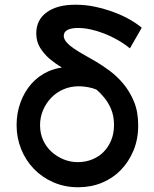

<svg xmlns="http://www.w3.org/2000/svg" viewBox="-20 -782 649 810"><path d="M310 8Q253 8 205 -13Q157 -34 122.5 -70Q88 -106 69 -153.5Q50 -201 50 -254Q50 -305 66.5 -350Q83 -395 112.5 -428.5Q142 -462 184 -481Q211 -493 241 -497Q213 -514 189 -534Q165 -555 149 -581Q133 -607 133 -641Q133 -698 177 -730Q221 -762 296 -762Q299 -762 301 -762Q343 -762 383.5 -753Q424 -744 460.5 -730.5Q497 -717 527.5 -699.5Q558 -682 578 -665L528 -578Q505 -597 477 -613Q449 -629 419.5 -640.5Q390 -652 362 -658Q334 -664 309 -664Q280 -664 264.5 -655.5Q249 -647 249 -631Q249 -617 261.5 -603Q274 -589 293.5 -576Q313 -563 337 -549.5Q361 -536 385 -522Q412 -506 442.5 -483.5Q473 -461 500 -429Q527 -397 545 -354Q563 -311 563 -253Q563 -194 543 -146.5Q523 -99 489.5 -64.5Q456 -30 410 -11Q364 8 310 8ZM413 -378Q401 -392 387 -404Q379 -407 370 -410Q340 -418 312 -418Q278 -418 248.5 -405.5Q219 -393 197 -370.5Q175 -348 162 -318Q149 -288 149 -254Q149 -219 162 -190.5Q175 -162 197 -142Q219 -122 247.5 -110Q276 -98 308 -98Q340 -98 368 -109Q396 -120 416.5 -140.5Q437 -161 449 -190Q461 -219 461 -255Q461 -293 448 -323.5Q435 -354 413 -378Z"/></svg>

Font: Rising Sun SemiBold
Style: Regular
Weight: 600
Designer: Matt McInerney, Pablo Impallari, Rodrigo Fuenzalida (Raleway font), Stephen Hutchings (Greek), Cristiano Sobral (main ch
Foundry: The Rising Sun Project Authors
Version: Version 4.327; ttfautohint (v1.8.4.7-5d5b-dirty)